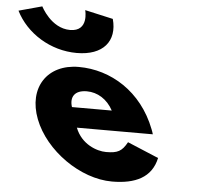

<svg xmlns="http://www.w3.org/2000/svg" viewBox="-232 -864 970 937"><g transform="rotate(5 253.0 -396.0)"><path d="M147.6 -807C147.6 -807 176.3 -704 82.3 -704C-11.7 -704 -62.4 -807 -62.4 -807L-176.5 -776C-123.2 -669 -4.7 -595 124.3 -595C253.3 -595 314.8 -669 285.5 -776ZM529.1 -232C527.8 -238 523.6 -249 520.9 -256C451.5 -436 297.1 -528 141.1 -528C-13.9 -528 -93.9 -406 -36.1 -256C21.3 -107 195.3 15 350.3 15C464.3 15 544 -22 564.7 -119L412 -183C386.7 -137 366 -126 309 -126C264 -126 187.6 -153 157.1 -232ZM124.4 -330C109.3 -377 129.4 -413 190.4 -413C242.4 -413 290.6 -384 319.4 -330Z"/></g></svg>

Font: Hussar
Style: BdOpOblFour
Weight: 700
Foundry: Cannot Into Space Fonts
Version: Version 2.00